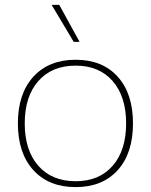

<svg xmlns="http://www.w3.org/2000/svg" viewBox="-20 -754 616 784"><path d="M523 -250Q523 -128 460.5 -59Q398 10 289 10Q179 10 116 -59.5Q53 -129 53 -250Q53 -371 116 -440.5Q179 -510 289 -510Q398 -510 460.5 -441Q523 -372 523 -250ZM81 -250Q81 -140 136.5 -77Q192 -14 289 -14Q385 -14 440 -77Q495 -140 495 -250Q495 -360 440 -423Q385 -486 289 -486Q192 -486 136.5 -423Q81 -360 81 -250ZM305 -583H281L191 -734H222Z"/></svg>

Font: Work Sans ExtraLight
Style: Regular
Weight: 280
Designer: Wei Huang
Foundry: Wei Huang
Version: Version 1.500